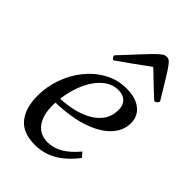

<svg xmlns="http://www.w3.org/2000/svg" viewBox="-212 -774 868 868"><g transform="rotate(45 222.0 -340.0)"><path d="M182 12Q106 12 70 -32Q34 -76 34 -155Q34 -212 53.5 -267Q73 -322 108.5 -366Q144 -410 192 -436Q240 -462 296 -462Q355 -462 388 -435.5Q421 -409 421 -365Q421 -315 382 -275Q343 -235 269 -212Q195 -189 89 -189L91 -216Q139 -216 183 -224.5Q227 -233 262.5 -251.5Q298 -270 318.5 -299Q339 -328 339 -368Q339 -398 322 -414.5Q305 -431 276 -431Q238 -431 207.5 -407.5Q177 -384 156 -345.5Q135 -307 124 -260.5Q113 -214 113 -169Q113 -108 139.5 -72.5Q166 -37 215 -37Q253 -37 287.5 -57.5Q322 -78 356 -119L375 -97Q334 -43 286.5 -15.5Q239 12 182 12ZM323 -692Q331 -692 338 -688Q345 -684 356.5 -668.5Q368 -653 388.5 -619.5Q409 -586 444 -528Q444 -521 437.5 -515.5Q431 -510 424 -510Q394 -538 369.5 -561Q345 -584 330 -599Q315 -614 312 -616Q300 -608 291 -601Q282 -594 268 -584Q254 -574 230 -556.5Q206 -539 164 -510Q160 -510 155 -515.5Q150 -521 150 -528Q204 -586 235 -619.5Q266 -653 282.5 -668.5Q299 -684 307 -688Q315 -692 323 -692Z"/></g></svg>

Font: Petrona
Style: Italic
Weight: 400
Italic angle: -9°
Designer: Ringo R. Seeber
Foundry: Ringo R. Seeber
Version: Version 2.001; ttfautohint (v1.8.3)